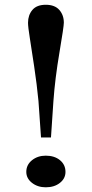

<svg xmlns="http://www.w3.org/2000/svg" viewBox="-20 -776 386 809"><path d="M152.8 -196.8 142.1 -350.1Q135.3 -420.9 124 -495.8Q112.8 -570.8 105.5 -616.7Q98.1 -662.6 98.1 -680.2Q98.1 -712.4 116.5 -734.1Q134.8 -755.9 172.9 -755.9Q210.9 -755.9 230 -734.1Q249 -712.4 249 -680.2Q249 -664.6 230.5 -554.9Q211.9 -445.3 205.1 -350.1L194.8 -196.8ZM172.9 -120.1Q209.5 -120.1 232.7 -101.1Q255.9 -82 255.9 -51.8Q255.9 -23.9 232.4 -5.4Q209 13.2 172.9 13.2Q138.7 13.2 114.7 -5.6Q90.8 -24.4 90.8 -51.8Q90.8 -81.5 114.7 -100.8Q138.7 -120.1 172.9 -120.1Z"/></svg>

Font: BioRhyme
Style: Regular
Weight: 400
Designer: Aoife Mooney
Foundry: Aoife Mooney Type
Version: Version 1.500;PS 001.500;hotconv 1.0.88;makeotf.lib2.5.64775